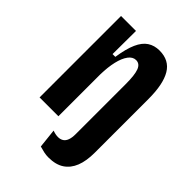

<svg xmlns="http://www.w3.org/2000/svg" viewBox="-211 -627 880 880"><g transform="rotate(45 228.5 -187.5)"><path d="M274 166Q259 166 245 163Q231 160 214 155L204 62Q243 76 265 62Q287 48 287 2V-19H409V0Q409 54 394.5 90.5Q380 127 350.5 146.5Q321 166 274 166ZM51 0V-339V-528H148L147 -377H165Q174 -437 190 -473Q206 -509 230.5 -525Q255 -541 288 -541Q351 -541 380 -492.5Q409 -444 409 -348V0H287V-323Q287 -381 277 -407.5Q267 -434 243 -434Q222 -434 206.5 -413Q191 -392 182.5 -355.5Q174 -319 173 -271V0Z"/></g></svg>

Font: Bricolage Grotesque 24pt Condensed SemiBold
Style: Regular
Weight: 600
Width: 3
Designer: Mathieu Triay
Foundry: Atelier Triay
Version: Version 1.001;gftools[0.9.33.dev8+g029e19f]